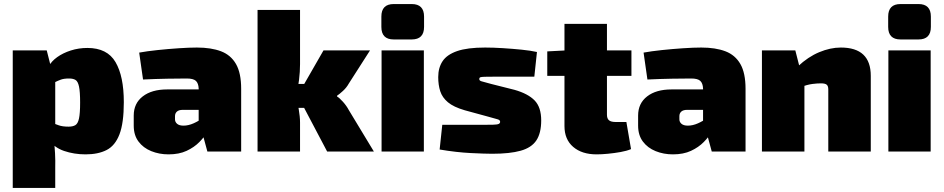

<svg xmlns="http://www.w3.org/2000/svg" viewBox="-20 -749 4667 949"><path d="M412 -512Q510 -512 551 -442Q592 -372 592 -244Q592 -141 570.5 -85Q549 -29 507 -7.5Q465 14 403 14Q346 14 296.5 -3Q247 -20 217 -62L231 -144Q251 -137 269.5 -130Q288 -123 319 -123Q340 -123 352.5 -130.5Q365 -138 370.5 -163.5Q376 -189 376 -242Q376 -296 370.5 -321.5Q365 -347 353 -354Q341 -361 322 -361Q296 -361 281 -355.5Q266 -350 250 -342L221 -421Q234 -446 262.5 -466.5Q291 -487 330 -499.5Q369 -512 412 -512ZM211 -500 231 -421 253 -405V-74L247 -62Q250 -30 252 8Q254 46 253 81V180H43V-500Z M953 -514Q1024 -514 1072.5 -495.5Q1121 -477 1146.5 -432.5Q1172 -388 1172 -310V0H1005L976 -107L962 -127V-311Q961 -337 948.5 -349Q936 -361 903 -361Q864 -361 807.5 -360Q751 -359 687 -356L668 -489Q706 -496 758.5 -501.5Q811 -507 863 -510.5Q915 -514 953 -514ZM1091 -307 1090 -206H883Q864 -206 854.5 -197.5Q845 -189 845 -175V-159Q845 -146 855.5 -137Q866 -128 887 -128Q911 -128 937 -139.5Q963 -151 987 -169Q1011 -187 1028 -206V-142Q1021 -125 1006 -99Q991 -73 965.5 -47Q940 -21 902.5 -3.5Q865 14 813 14Q767 14 727.5 -2Q688 -18 664.5 -49.5Q641 -81 641 -128V-178Q641 -238 685.5 -272.5Q730 -307 806 -307Z M1809 -500 1704 -336Q1693 -316 1675 -299.5Q1657 -283 1646 -276V-272Q1657 -266 1675 -246Q1693 -226 1704 -205L1828 0H1597L1451 -277L1579 -500ZM1463 -700V-432Q1463 -394 1458 -354Q1453 -314 1442 -279Q1450 -247 1456.5 -209.5Q1463 -172 1463 -143V0H1253V-700ZM1518 -334V-216H1401V-334Z M2075 -500V0H1866V-500ZM2015 -729Q2076 -729 2076 -667V-616Q2076 -554 2015 -554H1926Q1865 -554 1865 -616V-667Q1865 -729 1926 -729Z M2378 -514Q2418 -514 2465.5 -511Q2513 -508 2558 -503.5Q2603 -499 2634 -492L2621 -370Q2571 -370 2520.5 -370Q2470 -370 2424 -370Q2391 -370 2375 -369.5Q2359 -369 2354 -367Q2349 -365 2349 -358Q2349 -350 2360.5 -347Q2372 -344 2408 -334L2523 -305Q2590 -286 2622.5 -252.5Q2655 -219 2655 -154Q2655 -91 2631 -55Q2607 -19 2553.5 -4Q2500 11 2413 11Q2377 11 2306.5 7.5Q2236 4 2153 -10L2166 -132Q2179 -132 2207.5 -132Q2236 -132 2272.5 -132Q2309 -132 2344 -132Q2392 -132 2415 -132.5Q2438 -133 2445 -136.5Q2452 -140 2452 -147Q2452 -156 2439 -159.5Q2426 -163 2387 -174L2277 -204Q2222 -220 2194 -243.5Q2166 -267 2156 -298Q2146 -329 2146 -368Q2146 -414 2167.5 -446.5Q2189 -479 2239.5 -496.5Q2290 -514 2378 -514Z M2980 -631V-182Q2980 -163 2990 -154.5Q3000 -146 3023 -146H3076L3099 -12Q3078 -3 3047 2.5Q3016 8 2984.5 11Q2953 14 2929 14Q2856 14 2813 -23Q2770 -60 2770 -126V-631ZM3101 -500V-374H2685V-495L2781 -500Z M3446 -514Q3517 -514 3565.5 -495.5Q3614 -477 3639.5 -432.5Q3665 -388 3665 -310V0H3498L3469 -107L3455 -127V-311Q3454 -337 3441.5 -349Q3429 -361 3396 -361Q3357 -361 3300.5 -360Q3244 -359 3180 -356L3161 -489Q3199 -496 3251.5 -501.5Q3304 -507 3356 -510.5Q3408 -514 3446 -514ZM3584 -307 3583 -206H3376Q3357 -206 3347.5 -197.5Q3338 -189 3338 -175V-159Q3338 -146 3348.5 -137Q3359 -128 3380 -128Q3404 -128 3430 -139.5Q3456 -151 3480 -169Q3504 -187 3521 -206V-142Q3514 -125 3499 -99Q3484 -73 3458.5 -47Q3433 -21 3395.5 -3.5Q3358 14 3306 14Q3260 14 3220.5 -2Q3181 -18 3157.5 -49.5Q3134 -81 3134 -128V-178Q3134 -238 3178.5 -272.5Q3223 -307 3299 -307Z M4136 -514Q4284 -514 4284 -374V0H4074V-307Q4074 -324 4066 -330.5Q4058 -337 4038 -337Q4019 -337 3995.5 -334Q3972 -331 3934 -318L3924 -421Q3974 -468 4029 -491Q4084 -514 4136 -514ZM3911 -500 3937 -398 3956 -386V0H3746V-500Z M4580 -500V0H4371V-500ZM4520 -729Q4581 -729 4581 -667V-616Q4581 -554 4520 -554H4431Q4370 -554 4370 -616V-667Q4370 -729 4431 -729Z"/></svg>

Font: Exo 2 Black
Style: Regular
Weight: 900
Designer: Natanael Gama
Foundry: Natanael Gama
Version: Version 2.010